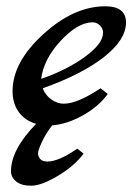

<svg xmlns="http://www.w3.org/2000/svg" viewBox="-20 -399 441 611"><path d="M226 74 246 90Q216 130 163.5 161Q111 192 79.5 192Q48 192 31.5 178.5Q15 165 15 146Q15 77 95 -5Q60 -15 40 -42Q20 -69 20 -109Q20 -201 117.5 -290Q215 -379 315 -379Q381 -379 381 -327Q381 -273 311.5 -218Q242 -163 116 -118Q125 -95 144 -82Q163 -69 183 -69Q226 -69 300 -118L323 -100Q294 -60 244 -32Q194 -4 146 0Q127 24 114 51.5Q101 79 101 89Q101 99 108 107Q115 115 131 115Q167 115 226 74ZM111 -148Q192 -176 250 -218Q308 -260 308 -295Q308 -308 298 -318Q288 -328 275 -328Q228 -328 173.5 -269.5Q119 -211 111 -148Z"/></svg>

Font: Marck Script
Style: Regular
Weight: 400
Designer: Denis Masharov, Marck Fogel
Foundry: Denis Masharov
Version: Version 1.002